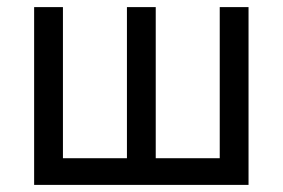

<svg xmlns="http://www.w3.org/2000/svg" viewBox="-20 -520 795 540"><path d="M76 0V-500H157V-75H337V-500H418V-75H598V-500H679V0Z"/></svg>

Font: NT Somic
Style: Regular
Weight: 400
Designer: Ravid Balaliev — lead type designer, mastering
Michael Voronin — secret advisor, marketing
Ivan Kovalenko — best boy
Foundry: NT Type
Version: Version 0.7